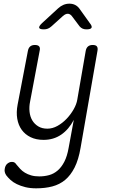

<svg xmlns="http://www.w3.org/2000/svg" viewBox="-20 -805 640 1046"><path d="M354 0 382 -152Q355 -100 313.5 -71.5Q272 -43 217 -43Q177 -43 147 -57.5Q117 -72 98.5 -97.5Q80 -123 74 -158Q68 -193 76 -235L132 -528Q135 -544 144.5 -552Q154 -560 170 -560Q187 -560 193.5 -552Q200 -544 196 -528L144 -252Q138 -223 141 -196Q144 -169 156 -149Q168 -129 188.5 -116.5Q209 -104 238 -104Q266 -104 293 -119Q320 -134 342.5 -157.5Q365 -181 381 -209Q397 -237 401 -262L447 -528Q450 -544 459.5 -552Q469 -560 485 -560Q502 -560 508 -552Q514 -544 511 -528L419 0Q408 65 386.5 107.5Q365 150 335 175Q305 200 265.5 210.5Q226 221 177 221Q144 221 118 214.5Q92 208 71.5 198Q51 188 37 175Q23 162 14 150Q8 141 6 132Q4 123 6 114Q7 107 10 100Q13 93 18.5 88Q24 83 30.5 80Q37 77 45 77Q53 77 58.5 80Q64 83 70 92Q79 103 90 115Q101 127 116 136Q131 145 150 150.5Q169 156 194 156Q222 156 247.5 149Q273 142 294 124Q315 106 330.5 76Q346 46 354 0ZM219 -645Q196 -645 193.5 -653.5Q191 -662 209 -679L296 -759Q310 -772 325.5 -778.5Q341 -785 358 -785Q375 -785 388.5 -778.5Q402 -772 412 -759L470 -678Q483 -662 478.5 -653.5Q474 -645 451 -645Q439 -645 430 -649Q421 -653 414 -661L371 -718Q361 -730 349 -730Q337 -730 323 -718L261 -662Q251 -653 241 -649Q231 -645 219 -645Z"/></svg>

Font: Maple Mono NL ExtraLight
Style: Italic
Weight: 275
Italic angle: -10°
Monospace: yes
Designer: subframe7536
Version: Version 7.000